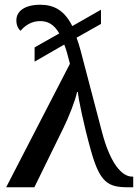

<svg xmlns="http://www.w3.org/2000/svg" viewBox="-20 -790 585 810"><path d="M6 0H125L247 -249C269 -293 299 -369 305 -402H308C310 -380 331 -270 365 -150C402 -20 436 0 519 0H542V-45H537C496 -45 446 -96 410 -234L320 -577C315 -597 309 -614 303 -631L406 -689V-749L285 -680C252 -746 208 -770 150 -770C83 -770 49 -742 49 -704C49 -685 56 -669 67 -660C83 -680 111 -701 149 -701C180 -701 207 -689 230 -649L126 -590V-530L251 -602C260 -580 267 -553 275 -521Z"/></svg>

Font: Noto Serif Thai Medium
Style: Regular
Weight: 500
Designer: Monotype Design Team
Foundry: Monotype Imaging Inc.
Version: Version 1.901;PS 001.901;hotconv 1.0.88;makeotf.lib2.5.64775